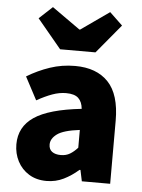

<svg xmlns="http://www.w3.org/2000/svg" viewBox="-59 -918 724 979"><g transform="rotate(5 303.0 -429.0)"><path d="M216 14Q164 14 126 -9.5Q88 -33 67.5 -72.5Q47 -112 47 -159Q47 -249 122 -299.5Q197 -350 363 -368Q360 -403 340.5 -422Q321 -441 277 -441Q243 -441 207 -428Q171 -415 128 -391L66 -508Q122 -542 183 -562.5Q244 -583 311 -583Q421 -583 481 -520Q541 -457 541 -323V0H396L384 -57H379Q344 -26 303.5 -6Q263 14 216 14ZM277 -124Q304 -124 324 -136Q344 -148 363 -169V-260Q280 -250 248 -226.5Q216 -203 216 -173Q216 -148 232.5 -136Q249 -124 277 -124ZM227 -661 104 -809 172 -872 316 -770H320L465 -872L531 -809L408 -661Z"/></g></svg>

Font: Source Han Sans TC Heavy
Style: Regular
Weight: 900
Designer: Ryoko NISHIZUKA Ë•øÂ°öÊ∂ºÂ≠ê (kana, bopomofo & ideographs); Paul D. Hunt (Latin, Greek & Cyrillic); Sandoll Communicatio
Foundry: Adobe
Version: Version 2.004;hotconv 1.0.118;makeotfexe 2.5.65603